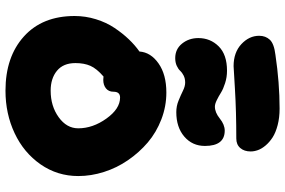

<svg xmlns="http://www.w3.org/2000/svg" viewBox="-189 -872 1035 697"><g transform="rotate(90 328.5 -523.5)"><path d="M220.2 -854Q170.4 -854 140.1 -882.3Q109.9 -910.6 109.9 -946.8Q109.9 -970.2 124.3 -985.6Q138.7 -1001 179.2 -1005.9Q280.8 -1021 374 -1021Q407.2 -1021 434.3 -1013.9Q461.4 -1006.8 478.8 -995.6Q496.1 -984.4 508.1 -970.2Q520 -956.1 524.9 -942.4Q529.8 -928.7 529.8 -916Q529.8 -892.6 517.3 -878.2Q504.9 -863.8 482.9 -863.8Q384.3 -863.8 303.5 -858.9Q222.7 -854 220.2 -854ZM387.2 -646Q365.2 -646 345.5 -654.1Q325.7 -662.1 309.3 -670.2Q293 -678.2 279.8 -678.2Q265.1 -678.2 254.2 -672.6Q243.2 -667 237.1 -660.2Q231 -653.3 219 -647.7Q207 -642.1 190.9 -642.1Q158.2 -642.1 138.2 -667Q118.2 -691.9 118.2 -726.1Q118.2 -769.5 148.2 -799.8Q178.2 -830.1 236.8 -830.1Q260.3 -830.1 281.7 -823.2Q303.2 -816.4 316.4 -808.1Q329.6 -799.8 343.5 -793Q357.4 -786.1 367.2 -786.1Q388.2 -786.1 410.4 -804Q432.6 -821.8 454.1 -821.8Q509.8 -821.8 509.8 -750Q509.8 -704.1 475.8 -675Q441.9 -646 387.2 -646ZM309.1 -25.9Q186.5 -25.9 112.3 -92.8Q38.1 -159.7 38.1 -276.9Q38.1 -316.4 49.8 -354.2Q61.5 -392.1 81.3 -421.6Q101.1 -451.2 122.6 -473.6Q144 -496.1 167 -512.2Q169.9 -553.2 210.2 -581.5Q250.5 -609.9 315.9 -609.9Q366.2 -609.9 413.3 -591.8Q460.4 -573.7 497.1 -542.5Q533.7 -511.2 561.5 -470.7Q589.4 -430.2 604.2 -383.5Q619.1 -336.9 619.1 -290Q619.1 -214.4 576.7 -153.3Q534.2 -92.3 463.6 -59.1Q393.1 -25.9 309.1 -25.9ZM209 -279.8Q209 -235.8 236.8 -212.9Q264.6 -189.9 309.1 -189.9Q365.2 -189.9 405.5 -219Q445.8 -248 445.8 -290Q445.8 -342.8 410.4 -392.3Q375 -441.9 334 -441.9Q313 -441.9 313 -418Q313 -400.4 300.8 -390.6Q288.6 -380.9 270 -380.9Q268.1 -380.9 263.9 -381.3Q259.8 -381.8 257.8 -381.8Q229 -356.9 219 -334.2Q209 -311.5 209 -279.8Z"/></g></svg>

Font: Shantell Sans Irregular Bouncy
Style: Regular
Weight: 800
Designer: Stephen Nixon, Anya Danilova, Shantell Martin
Foundry: Arrow Type
Version: Version 1.006;[9816181b4]